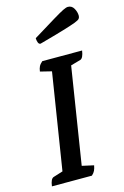

<svg xmlns="http://www.w3.org/2000/svg" viewBox="-132 -938 645 997"><g transform="rotate(-15 191.0 -439.5)"><path d="M18 0Q23 -40 40 -45L91 -61L173 -577L112 -592Q114 -608 119.5 -619Q125 -630 138 -641H352Q346 -601 330 -596L277 -581L195 -63L258 -49Q255 -33 250 -22Q245 -11 233 0ZM153 -731Q144 -731 140 -742Q136 -753 136 -765Q214 -813 254.5 -837.5Q295 -862 312.5 -870.5Q330 -879 339 -879Q360 -879 371 -859.5Q382 -840 382 -820Q382 -811 377 -804.5Q372 -798 351 -790Q330 -782 283.5 -768Q237 -754 153 -731Z"/></g></svg>

Font: Petrona SemiBold
Style: Italic
Weight: 600
Italic angle: -9°
Designer: Ringo R. Seeber
Foundry: Ringo R. Seeber
Version: Version 2.001; ttfautohint (v1.8.3)